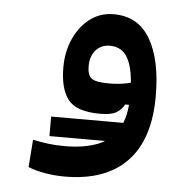

<svg xmlns="http://www.w3.org/2000/svg" viewBox="-46 -398 678 680"><g transform="rotate(5 293.0 -58.0)"><path d="M208 235.8Q173.3 235.8 138.4 230Q103.5 224.1 78.1 213.4L85.4 115.7Q114.3 121.6 140.4 125Q166.5 128.4 199.2 128.4Q265.6 128.4 314 110.4Q362.3 92.3 388.4 48.8Q414.6 5.4 414.6 -70.3Q414.6 -133.3 404.3 -170.4Q394 -207.5 375 -223.6Q356 -239.7 328.6 -239.7Q296.4 -239.7 277.6 -218Q258.8 -196.3 258.8 -161.1Q258.8 -129.4 273.7 -117.9Q288.6 -106.4 335.4 -106.4Q367.2 -106.4 394.3 -111.6Q421.4 -116.7 460 -126.5L454.6 -37.1H399.4Q389.2 -17.6 370.6 -7.1Q352.1 3.4 314 3.4Q229.5 3.4 199.7 -34.9Q169.9 -73.2 169.9 -149.9Q169.9 -204.1 190.2 -250Q210.4 -295.9 246.8 -324Q283.2 -352.1 332 -352.1Q418.5 -352.1 461.7 -278.6Q504.9 -205.1 504.9 -75.2Q504.9 78.6 428.7 157.2Q352.5 235.8 208 235.8ZM142.1 97.7V28.3H406.2V97.7Z"/></g></svg>

Font: Cascadia Code Medium
Style: Regular
Weight: 500
Monospace: yes
Designer: Aaron Bell
Foundry: Saja Typeworks
Version: Version 2407.024